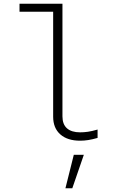

<svg xmlns="http://www.w3.org/2000/svg" viewBox="-20 -747 640 1033"><path d="M411 10Q343 10 304.5 -24Q266 -58 266 -119V-684H85V-727H316V-121Q316 -78 340.5 -56.5Q365 -35 411 -35Q431 -35 452.5 -38Q474 -41 505 -50V-5Q477 3 455 6.5Q433 10 411 10ZM332 266 377 86H431L369 266Z"/></svg>

Font: Red Hat Mono
Style: Regular
Weight: 300
Monospace: yes
Designer: Pentagram, MCKL
Foundry: Pentagram, MCKL
Version: Version 1.023